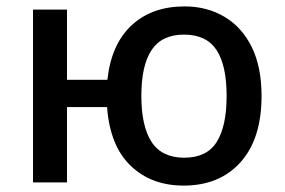

<svg xmlns="http://www.w3.org/2000/svg" viewBox="-20 -569 888 599"><path d="M796 -270Q796 -136 730.5 -63Q665 10 553 10Q452 10 387.5 -52Q323 -114 314 -235H189V0H83V-539H189V-320H315Q327 -431 390.5 -490Q454 -549 556 -549Q626 -549 680.5 -516.5Q735 -484 765.5 -422Q796 -360 796 -270ZM421 -270Q421 -175 453 -126Q485 -77 555 -77Q625 -77 656 -126Q687 -175 687 -270Q687 -365 655.5 -413Q624 -461 554 -461Q485 -461 453 -413Q421 -365 421 -270Z"/></svg>

Font: Noto Sans Medium
Style: Regular
Weight: 500
Designer: Monotype Design Team
Foundry: Monotype Imaging Inc.
Version: Version 2.007